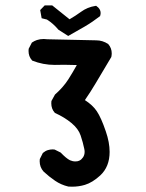

<svg xmlns="http://www.w3.org/2000/svg" viewBox="-20 -685 540 709"><path d="M217.3 -445.8 182.1 -445.3Q138.7 -445.3 98.6 -461.4L97.7 -462.9Q85.4 -476.6 85.4 -497.1Q85.4 -500 85.9 -504.9L97.7 -527.8Q107.4 -534.2 116.2 -537.1Q127.9 -541 141.6 -541Q147.9 -541 154.8 -540L335 -536.1Q358.9 -536.1 379.4 -522.5L379.9 -522Q392.6 -507.3 392.6 -487.8Q392.6 -482.4 391.1 -474.6L333 -377Q314.5 -345.7 293.5 -315.4Q322.8 -296.4 337.4 -274.4Q353.5 -250.5 370.6 -200.2Q384.8 -159.2 384.8 -124Q384.8 -69.3 350.1 -37.1Q321.3 -10.7 293.5 -2.4Q271 4.4 246.1 4.4Q235.4 4.4 232.4 3.9Q205.6 -2.4 183.3 -17.6Q161.1 -32.7 141.1 -51.3Q126.5 -67.4 126.5 -89.8Q126.5 -93.3 127 -97.7L138.2 -120.1Q147.5 -127.9 156.5 -130.6Q165.5 -133.3 173.8 -133.3Q177.2 -133.3 181.6 -132.8L204.1 -121.6Q224.6 -100.1 238.3 -93.3Q248 -88.9 258.3 -88.9Q267.1 -88.9 272.5 -91.6Q277.8 -94.2 280.3 -96.7Q284.2 -100.6 286.6 -104Q292.5 -112.8 292.5 -124.5Q292.5 -129.9 291 -136.2Q286.6 -158.2 277.8 -184.6Q269.5 -209.5 243.9 -230.7Q218.3 -252 182.6 -268.1L181.6 -269.5Q169.4 -283.2 169.4 -303.7Q169.4 -307.1 169.9 -312L183.1 -335.9Q212.9 -361.8 232.4 -392.1Q248.5 -417.5 263.7 -444.8Q240.7 -445.8 217.3 -445.8ZM145 -665H169.9H172.9L236.8 -613.8Q258.8 -626.5 278.8 -641.1Q302.7 -658.7 332 -663.1L335 -663.6L337.4 -661.6L342.8 -657.2Q351.6 -648.4 351.6 -636.7Q351.6 -632.3 349.6 -625.5Q321.8 -604 293.2 -587.2Q264.6 -570.3 231.9 -552.2L195.8 -575.2Q176.8 -598.1 153.3 -612.8L133.8 -617.7L128.4 -647.9Z"/></svg>

Font: Bakudai
Style: Bold
Weight: 700
Version: Version 1.48